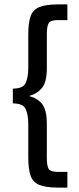

<svg xmlns="http://www.w3.org/2000/svg" viewBox="-20 -688 359 869"><path d="M242 161Q186 161 157 148.5Q128 136 118 106Q108 76 108 25V-125Q108 -168 96.5 -194Q85 -220 38 -220V-287Q85 -287 96.5 -313Q108 -339 108 -382V-532Q108 -584 118 -613.5Q128 -643 157 -655.5Q186 -668 242 -668H285V-597H243Q210 -597 201 -584Q192 -571 192 -533V-380Q192 -317 170.5 -290.5Q149 -264 113 -254V-253Q151 -243 171.5 -216Q192 -189 192 -127V26Q192 65 201 77.5Q210 90 243 90H285V161Z"/></svg>

Font: Atkinson Hyperlegible
Style: Regular
Weight: 400
Designer: Elliott Scott, Megan Eiswerth, Linus Boman, Theodore Petrosky
Foundry: Braille Institute
Version: Version 1.006; ttfautohint (v1.8.3)